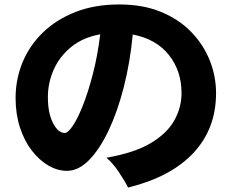

<svg xmlns="http://www.w3.org/2000/svg" viewBox="-20 -798 1040 862"><path d="M555 44Q540 14 513.5 -25.5Q487 -65 458 -90Q581 -111 655 -154.5Q729 -198 762 -256.5Q795 -315 795 -380Q795 -480 738 -551.5Q681 -623 576 -643Q564 -517 535.5 -406Q507 -295 467 -211Q427 -127 379.5 -79Q332 -31 281 -31Q238 -31 197 -55Q156 -79 122.5 -122.5Q89 -166 69.5 -226Q50 -286 50 -358Q50 -442 81 -517.5Q112 -593 172 -651.5Q232 -710 318.5 -744Q405 -778 515 -778Q622 -778 703 -744.5Q784 -711 839 -654Q894 -597 922 -526Q950 -455 950 -380Q950 -220 848.5 -111.5Q747 -3 555 44ZM271 -201Q285 -201 307 -233.5Q329 -266 352.5 -325.5Q376 -385 397 -466Q418 -547 430 -644Q352 -630 299.5 -587Q247 -544 221 -485Q195 -426 195 -362Q195 -290 218 -245.5Q241 -201 271 -201Z"/></svg>

Font: Zen Kaku Gothic Antique Black
Style: Regular
Weight: 900
Designer: Yoshimichi Ohira
Foundry: Positype
Version: Version 1.001